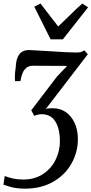

<svg xmlns="http://www.w3.org/2000/svg" viewBox="-29 -850 532 1117"><path d="M-9 224.5 -1.5 174Q24.5 184 50.2 189.2Q76 194.5 105.5 194.5Q173.5 194.5 222 162Q270.5 129.5 295 78.5Q319.5 27.5 319.5 -26Q319.5 -101 293 -143.2Q266.5 -185.5 213.5 -185.5Q192.5 -185.5 170 -176L153 -208.5L302 -404L361.5 -466.5L162 -467.5Q138 -467.5 123.2 -454.5Q108.5 -441.5 101.5 -422.8Q94.5 -404 89.5 -378H58.5Q57.5 -390 57.5 -398.5Q57.5 -427 62.5 -458.5Q66 -559 139 -559Q158 -558 260.5 -552Q371 -544.5 413 -544.5Q431 -544.5 441.2 -547Q451.5 -549.5 461 -557.5L482 -534.5L237.5 -216Q247 -220 267 -220H283Q320.5 -220 352.8 -198.5Q385 -177 404.5 -136.2Q424 -95.5 424 -39.5Q424 34.5 387.5 100.5Q351 166.5 281.2 207Q211.5 247.5 116 247.5Q88.5 247.5 66.5 244.2Q44.5 241 31.2 237Q18 233 -9 224.5ZM206.5 -829.5 213.5 -820.5Q290.5 -721.5 309.5 -696Q324 -709 370.5 -754.5Q420.5 -804.5 450 -829.5L483.5 -807.5L336.5 -621H265.5L170.5 -811Z"/></svg>

Font: Merriweather Text
Style: Italic
Weight: 400
Italic angle: -7.8°
Designer: Eben Sorkin
Foundry: Eben Sorkin
Version: Version 2.100